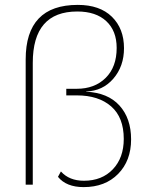

<svg xmlns="http://www.w3.org/2000/svg" viewBox="-20 -755 605 785"><path d="M332 -380Q421 -376 468.5 -323.5Q516 -271 516 -185Q516 -98 463 -44Q410 10 322 10Q251 10 217 -32L229 -54Q263 -16 323 -16Q397 -16 441.5 -63Q486 -110 486 -187Q486 -275 434.5 -320Q383 -365 294 -365H251V-392H294Q367 -392 412 -436.5Q457 -481 457 -559Q457 -629 414.5 -668.5Q372 -708 296 -708Q114 -708 114 -498V0H85V-512Q85 -735 298 -735Q388 -735 437.5 -686.5Q487 -638 487 -558Q487 -484 443.5 -433.5Q400 -383 332 -381Z"/></svg>

Font: Human Sans ExtraLight
Style: Regular
Weight: 200
Designer: Tim Radville
Foundry: Continuum
Version: Version 1.000;FEAKit 1.0